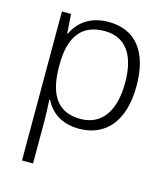

<svg xmlns="http://www.w3.org/2000/svg" viewBox="-115 -631 829 956"><g transform="rotate(15 299.5 -153.0)"><path d="M327 -542C228 -542 172 -491 145 -433H142L135 -532H88V236H145V17C145 -16 143 -58 141 -92H145C172 -36 227 10 321 10C458 10 543 -89 543 -269C543 -450 463 -542 327 -542ZM319 -493C429 -493 484 -413 484 -270C484 -126 425 -39 315 -39C199 -39 145 -115 145 -266V-276C146 -416 200 -493 319 -493Z"/></g></svg>

Font: Noto Sans Khmer UI Light
Style: Regular
Weight: 300
Designer: Danh Hong and the Monotype Design Team
Foundry: Monotype Imaging Inc.
Version: Version 2.002